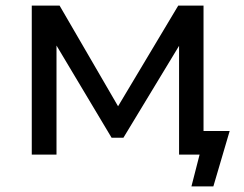

<svg xmlns="http://www.w3.org/2000/svg" viewBox="-20 -550 869 683"><path d="M181 0V-388L377 -60H419L617 -387V0H690L661 113H739L797 -84H704V-530H614L400 -172L192 -530H93V0Z"/></svg>

Font: Malon Grotesk Med
Style: Regular
Weight: 500
Designer: Julieta Ulanovsky
Foundry: Julieta Ulanovsky
Version: Version 7.200